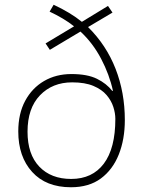

<svg xmlns="http://www.w3.org/2000/svg" viewBox="-20 -779 604 809"><path d="M206 -759Q277 -726 325 -687L435 -754L454 -726L351 -665Q428 -589 467 -489Q506 -389 506 -273Q506 -192 480.5 -128Q455 -64 405 -27Q355 10 279 10Q174 10 115.5 -54.5Q57 -119 57 -225Q57 -300 86 -354Q115 -408 165.5 -437.5Q216 -467 281 -467Q348 -467 388.5 -447Q429 -427 453 -396H456Q441 -465 406 -531.5Q371 -598 319 -646L190 -569L172 -596L292 -668Q271 -685 244 -701Q217 -717 189 -730ZM284 -432Q201 -432 148.5 -377.5Q96 -323 96 -224Q96 -129 145.5 -77Q195 -25 280 -25Q369 -25 417.5 -89.5Q466 -154 466 -278Q466 -302 457.5 -328.5Q449 -355 429 -378.5Q409 -402 373.5 -417Q338 -432 284 -432Z"/></svg>

Font: Noto Sans Gujarati UI ExtraLight
Style: Regular
Weight: 200
Designer: Jelle Bosma - Monotype Design Team, Universal Thirst
Foundry: Monotype Imaging Inc.
Version: Version 2.106; ttfautohint (v1.8.4.7-5d5b)